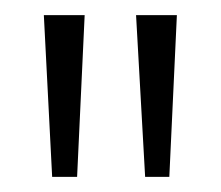

<svg xmlns="http://www.w3.org/2000/svg" viewBox="-20 -775 292 254"><path d="M172 -541 160 -755H214L204 -541ZM49 -541 38 -755H92L82 -541Z"/></svg>

Font: DM Sans 9pt ExtraLight
Style: Regular
Weight: 250
Version: Version 4.004;gftools[0.9.30]